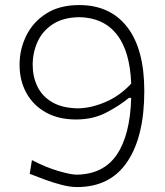

<svg xmlns="http://www.w3.org/2000/svg" viewBox="-20 -736 657 766"><path d="M287.6 10.3Q259.3 10.3 223.9 1Q188.5 -8.3 155.3 -20.8Q122.1 -33.2 98.6 -42.5L107.4 -97.2Q165 -67.4 214.6 -53.2Q264.2 -39.1 286.1 -39.1Q393.1 -41 446 -118.9Q499 -196.8 503.4 -345.2L494.6 -345.7Q457 -314.5 404.1 -286.9Q351.1 -259.3 283.7 -259.3Q213.4 -259.3 162.8 -287.6Q112.3 -315.9 85.2 -365.2Q58.1 -414.6 58.1 -478Q58.1 -539.6 85 -594Q111.8 -648.4 164.8 -682.1Q217.8 -715.8 295.9 -715.8Q419.9 -715.8 487.8 -627.7Q555.7 -539.6 555.7 -373Q555.7 -191.4 487.8 -90.6Q419.9 10.3 287.6 10.3ZM503.4 -402.3Q498.5 -532.2 445.8 -598.9Q393.1 -665.5 296.9 -667.5Q231.4 -666.5 190.2 -639.2Q148.9 -611.8 129.6 -568.8Q110.4 -525.9 110.4 -477.5Q110.4 -429.7 129.4 -390.6Q148.4 -351.6 188.5 -328.1Q228.5 -304.7 291.5 -303.7Q343.8 -304.7 400.6 -328.9Q457.5 -353 503.4 -402.3Z"/></svg>

Font: Pinar DS1-Light
Style: Regular
Weight: 300
Designer: Amin Abedi
Version: Version 2.000